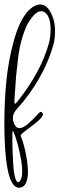

<svg xmlns="http://www.w3.org/2000/svg" viewBox="-56 -707 272 878"><path d="M0.5 -86.9Q0.5 -86.9 0.5 -76.2Q0.5 -50.8 1.2 -24.7Q2 1.5 4.2 39.8Q6.3 78.1 12.2 102.1Q18.1 126 26.9 126Q31.2 126 36.1 119.6Q45.4 106.9 45.4 77.1Q45.4 45.4 35.9 -0.5Q26.4 -46.4 15.9 -77.4Q5.4 -108.4 2 -108.4Q0.5 -108.4 0.5 -86.9ZM38.6 -85.4 40 -82Q53.2 -49.3 62.5 -2.4Q71.8 44.4 71.8 80.6Q71.8 91.8 70.3 101.6Q63.5 151.4 30.8 151.4H28.8Q-13.7 147.5 -28.3 20.5Q-36.1 -47.4 -36.1 -142.6Q-36.1 -241.7 -27.1 -334.5Q-18.1 -427.2 6.1 -516.8Q30.3 -606.4 67.4 -650.9Q83 -669.4 101.1 -679.2Q115.2 -686.5 127 -686.5Q152.3 -686.5 169.4 -660.6Q186.5 -634.8 192.4 -602.5Q195.8 -585 195.8 -564Q195.8 -530.8 188 -501.5Q166 -423.3 122.3 -347.4Q78.6 -271.5 22 -209.5Q2.9 -189 2.9 -168Q2.9 -160.6 3.9 -156.2Q12.2 -121.1 33.2 -121.1Q48.8 -121.1 70.8 -139.6Q92.8 -158.2 109.4 -176.8Q126 -195.3 127.9 -195.3Q133.8 -195.3 137.2 -191.7Q140.6 -188 140.6 -184.6Q140.6 -175.3 124 -159.4Q107.4 -143.6 87.6 -129.4Q67.9 -115.2 52.2 -102.3Q36.6 -89.4 38.6 -85.4ZM167.5 -508.3Q175.3 -537.1 175.3 -572.8Q175.3 -630.9 149.4 -649.9Q141.6 -655.8 132.8 -655.8Q114.3 -655.8 95.9 -634.3Q77.6 -612.8 66.9 -591.3Q52.7 -560.5 42.5 -523.4Q32.2 -486.3 26.1 -436Q20 -385.7 17.8 -359.9Q15.6 -334 11.7 -276.9Q10.7 -262.7 10.3 -255.9Q9.8 -251 9.8 -244.1Q9.8 -232.4 12.7 -232.4Q16.1 -232.4 31.2 -252Q131.8 -381.8 167.5 -508.3Z"/></svg>

Font: Sintesa 3
Style: 3
Weight: 400
Version: Version 001.000